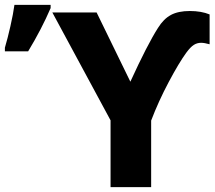

<svg xmlns="http://www.w3.org/2000/svg" viewBox="-44 -765 880 785"><path d="M602 -651Q625 -688 655 -704Q685 -720 732 -720Q779 -720 813 -706V-584Q792 -590 778 -590Q762 -590 748.5 -581.5Q735 -573 718 -550Q688 -509 646 -430Q604 -351 574 -272V0H408V-273L170 -714H351L489 -431Q558 -582 602 -651ZM-24 -570Q-13 -607 -1.5 -657.5Q10 -708 15 -745H163V-732Q126 -646 71 -555H-24Z"/></svg>

Font: Noto Sans UI ExtraBold
Style: Regular
Weight: 800
Designer: Monotype Design Team
Foundry: Monotype Imaging Inc.
Version: Version 1.001